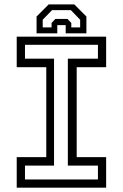

<svg xmlns="http://www.w3.org/2000/svg" viewBox="-20 -870 570 890"><path d="M57.5 0V-141.5H194.5V-558.5H57.5V-700H472V-558.5H335.5V-141.5H472V0ZM95.8 -38.2H434V-102.5H294.5V-598H434V-662.2H95.8V-598H230.5V-102.5H95.8ZM324.5 -849.5 380.5 -793.5V-715.5H284.5V-753.5H245.5V-715.5H149.5V-793.5L205.5 -849.5ZM308.5 -823H221L178 -778.5V-743H219V-763.5L236.5 -782.2H293L310.5 -763.5V-743H351.5V-778.5Z"/></svg>

Font: Tourney Thin
Style: Regular
Weight: 100
Designer: Tyler Finck
Foundry: Etcetera Type Co
Version: Version 1.015